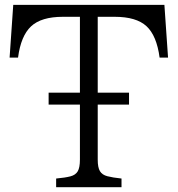

<svg xmlns="http://www.w3.org/2000/svg" viewBox="-20 -780 740 800"><path d="M213.9 0V-36.1Q252 -39.6 273.4 -45.2Q294.9 -50.8 304 -66.4Q313 -82 313 -114.7V-344.2H182.6V-394H313V-710H242.2Q151.9 -710 109.4 -670.2Q66.9 -630.4 55.2 -540H20L35.2 -759.8H665L680.2 -540H645Q632.8 -631.8 590.3 -670.9Q547.9 -710 458 -710H387.2V-394H517.6V-344.2H387.2V-114.7Q387.2 -82 396.5 -66.7Q405.8 -51.3 427.5 -45.7Q449.2 -40 486.3 -36.1V0Z"/></svg>

Font: BIZ UDPMincho
Style: Regular
Weight: 400
Designer: TypeBank Co., Ltd.
Foundry: Morisawa Inc.
Version: Version 1.06